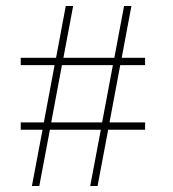

<svg xmlns="http://www.w3.org/2000/svg" viewBox="-20 -617 575 637"><path d="M461.4 -210.9H343.3L378.9 -400.9H461.4V-425.3H383.8L416 -597.2H391.6L359.4 -425.3H190.4L222.7 -597.2H198.2L166 -425.3H48.8V-400.9H161.1L125.5 -210.9H48.8V-186.5H121.1L85.9 0H110.4L145.5 -186.5H314.5L279.3 0H303.7L338.9 -186.5H461.4ZM318.8 -210.9H149.9L185.5 -400.9H354.5Z"/></svg>

Font: SaysetthaMai Thin
Style: Regular
Weight: 100
Designer: John M. Durdin
Foundry: Lao Script for Windows
Version: Version 1.101